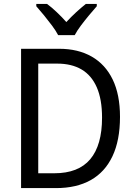

<svg xmlns="http://www.w3.org/2000/svg" viewBox="-20 -964 692 984"><path d="M595 -365Q595 -245 556.5 -163.5Q518 -82 445 -41Q372 0 267 0H88V-714H283Q380 -714 450 -674Q520 -634 557.5 -556.5Q595 -479 595 -365ZM503 -361Q503 -455 476 -516.5Q449 -578 398 -608Q347 -638 273 -638H176V-76H258Q382 -76 442.5 -148Q503 -220 503 -361ZM278 -784Q266 -807 246.5 -833Q227 -859 205.5 -885.5Q184 -912 166 -932V-944H221Q244 -927 270 -902.5Q296 -878 320 -851Q346 -879 370.5 -901.5Q395 -924 420 -944H476V-932Q459 -913 437 -886.5Q415 -860 395 -833.5Q375 -807 363 -784Z"/></svg>

Font: Noto Sans Arabic SemiCondensed
Style: Regular
Weight: 400
Width: 4
Designer: Monotype Design Team, Nadine Chahine, Nizar Qandah and Khaled Hosny
Foundry: Monotype Imaging Inc.
Version: Version 2.012